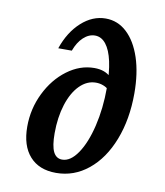

<svg xmlns="http://www.w3.org/2000/svg" viewBox="-75 -693 658 767"><g transform="rotate(10 254.0 -310.0)"><path d="M58.5 -151.2Q58.5 -223.3 89.7 -287.1Q120.9 -351 172.5 -389.5Q224.2 -428 282.4 -428Q304.6 -428 321.5 -421.7Q338.4 -415.5 350.4 -403V-352.2Q342.5 -360.7 328.4 -366.1Q314.4 -371.5 298.8 -371.5Q262.5 -371.5 233.2 -342.2Q203.9 -312.9 187.3 -260.7Q170.8 -208.6 170.8 -143.9Q170.8 -92.8 182.4 -69Q194.1 -45.2 218.2 -45.2Q252.1 -45.2 281.2 -88Q310.4 -130.8 327.6 -202.9Q344.8 -275.1 344.8 -358.7Q344.8 -420.8 335.1 -465.1Q325.4 -509.4 306.9 -532.8Q288.3 -556.2 262.5 -556.2Q237.5 -556.2 215.7 -536.1Q194 -516 181.1 -480.6H126.2Q149.4 -548.9 194.5 -589.8Q239.6 -630.6 292.9 -630.6Q341.8 -630.6 378.8 -596.2Q415.8 -561.7 436.4 -499.6Q456.9 -437.5 456.9 -355.6Q456.9 -250.3 424.4 -166.7Q391.9 -83 334 -35.9Q276.1 11.3 203.3 11.3Q134.4 11.3 96.5 -31.2Q58.5 -73.7 58.5 -151.2Z"/></g></svg>

Font: Playfair Micro SmCond SmLight
Style: Italic
Weight: 360
Width: 4
Italic angle: -15.6°
Designer: Claus Eggers Sørensen
Foundry: Claus Eggers Sørensen
Version: Version 2.203;Glyphs 3.3 (3326)